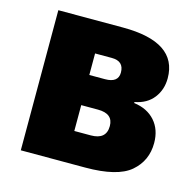

<svg xmlns="http://www.w3.org/2000/svg" viewBox="-86 -642 747 732"><g transform="rotate(15 287.0 -276.5)"><path d="M312 -553H57V0H311Q438 0 489.5 -44Q541 -88 541 -158Q541 -211 511 -245Q481 -279 428 -286V-290Q476 -299 501.5 -332Q527 -365 527 -410Q527 -553 312 -553ZM297 -345H235V-430H301Q349 -430 349 -385Q349 -345 297 -345ZM300 -124H235V-226H301Q361 -226 361 -177Q361 -124 300 -124Z"/></g></svg>

Font: Noto Sans UI SemiCondensed Black
Style: Regular
Weight: 900
Width: 4
Designer: Monotype Design Team
Foundry: Monotype Imaging Inc.
Version: 1.001